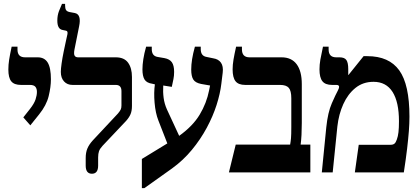

<svg xmlns="http://www.w3.org/2000/svg" viewBox="-20 -887 2158 988"><path d="M136 -242 100 -283 134 -326Q156 -354 163 -375.5Q170 -397 170 -414Q170 -431 162 -440.5Q154 -450 134 -450H88Q53 -450 38 -468.5Q23 -487 23 -529Q23 -554 27 -579.5Q31 -605 40 -647H70V-632Q70 -592 109 -592H174Q209 -592 225.5 -565Q242 -538 242 -479Q242 -440 230.5 -392.5Q219 -345 181 -298Z M453 7Q421 7 421 -35V-74Q421 -102 429.5 -122.5Q438 -143 457 -164L587 -303Q597 -315 601 -323Q605 -331 605 -344V-418Q605 -450 576 -450H353Q326 -450 309.5 -468Q293 -486 293 -517Q293 -532 297 -560.5Q301 -589 307.5 -620.5Q314 -652 319.5 -677Q325 -702 327 -711Q330 -727 320 -729L301 -733Q275 -738 275 -781Q275 -808 283.5 -830Q292 -852 299 -867H315V-859Q315 -844 319.5 -836Q324 -828 338 -825L365 -820Q400 -813 387 -751L363 -631Q359 -609 364 -600.5Q369 -592 382 -592H576Q619 -592 639 -564.5Q659 -537 659 -491V-342Q659 -317 652 -300Q645 -283 629 -265L508 -137Q494 -122 489.5 -109Q485 -96 485 -77V-35Q485 7 453 7Z M710 81V-69L841 -149L795 -267Q780 -305 775.5 -358Q771 -411 777 -453L764 -456Q735 -460 724 -477.5Q713 -495 713 -530Q713 -553 717.5 -582.5Q722 -612 732 -647H761V-634Q761 -599 791 -594L826 -588Q853 -583 864.5 -566.5Q876 -550 876 -517Q876 -497 872.5 -480Q869 -463 864 -440L820 -447Q818 -414 822 -383.5Q826 -353 839 -324L902 -188Q972 -238 1007.5 -297Q1043 -356 1056 -422L1061 -447L1015 -455Q985 -461 974.5 -478Q964 -495 964 -529Q964 -554 968.5 -582.5Q973 -611 983 -647H1013V-634Q1013 -599 1043 -594L1077 -587Q1104 -583 1117 -564.5Q1130 -546 1126 -513L1119 -456Q1113 -405 1094.5 -347Q1076 -289 1044 -229.5Q1012 -170 967.5 -116Q923 -62 865 -20L723 81Z M1158 0 1193 -143H1473Q1476 -159 1477.5 -176.5Q1479 -194 1479 -233V-381Q1479 -420 1466 -435Q1453 -450 1421 -450H1242Q1207 -450 1192 -469Q1177 -488 1177 -530Q1177 -553 1181.5 -580Q1186 -607 1195 -647H1225V-633Q1225 -592 1264 -592H1429Q1480 -592 1506.5 -556.5Q1533 -521 1533 -454V-254Q1533 -223 1531.5 -193.5Q1530 -164 1527 -143H1577V0Z M1636 0 1659 -232Q1667 -309 1687.5 -355.5Q1708 -402 1718 -420Q1725 -433 1725 -440Q1725 -450 1711 -450H1689Q1654 -450 1639 -469Q1624 -488 1624 -530Q1624 -554 1628.5 -580Q1633 -606 1642 -647H1671V-633Q1671 -592 1710 -592H1727Q1753 -592 1762.5 -578Q1772 -564 1772 -532V-502L1773 -501L1851 -598H1870Q1982 -598 2034.5 -525Q2087 -452 2087 -287Q2087 -252 2084 -213Q2081 -174 2075 -122.5Q2069 -71 2058 0H1806L1826 -142H1990Q2003 -142 2010 -148Q2017 -154 2022 -169Q2028 -185 2030.5 -207Q2033 -229 2033 -263Q2033 -362 2000 -414Q1967 -466 1902 -466Q1848 -466 1809 -434.5Q1770 -403 1746.5 -351Q1723 -299 1716 -236L1692 0Z"/></svg>

Font: Noto Serif Hebrew Condensed
Style: Bold
Weight: 700
Width: 3
Designer: Monotype Design Team
Foundry: Monotype Imaging Inc.
Version: Version 2.004; ttfautohint (v1.8.4.7-5d5b)